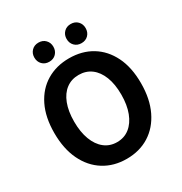

<svg xmlns="http://www.w3.org/2000/svg" viewBox="-215 -1101 1201 1270"><g transform="rotate(-30 385.0 -465.5)"><path d="M385.1 13.8Q287.4 13.8 212.7 -32.8Q138 -79.4 96.1 -166.4Q54.2 -253.3 54.2 -373.6Q54.2 -494 96.1 -579.1Q138 -664.2 212.7 -709Q287.4 -753.8 385.1 -753.8Q483.6 -753.8 557.9 -708.6Q632.2 -663.4 674.1 -578.7Q716 -494 716 -373.6Q716 -253.3 674.1 -166.4Q632.2 -79.4 557.9 -32.8Q483.6 13.8 385.1 13.8ZM385.1 -114Q440.2 -114 480.6 -146Q520.9 -178 543.2 -236.3Q565.4 -294.5 565.4 -373.6Q565.4 -452.6 543.2 -509.5Q520.9 -566.4 480.6 -596.6Q440.2 -626.8 385.1 -626.8Q330.1 -626.8 289.7 -596.6Q249.2 -566.4 227.4 -509.5Q205.5 -452.6 205.5 -373.6Q205.5 -294.5 227.4 -236.3Q249.2 -178 289.7 -146Q330.1 -114 385.1 -114ZM261.9 -798.7Q229.8 -798.7 209.5 -819.5Q189.3 -840.3 189.3 -872.1Q189.3 -903.1 209.5 -924Q229.8 -944.8 261.9 -944.8Q294.3 -944.8 314.4 -924Q334.6 -903.1 334.6 -872.1Q334.6 -840.3 314.4 -819.5Q294.3 -798.7 261.9 -798.7ZM508.2 -798.7Q476.1 -798.7 455.8 -819.5Q435.6 -840.3 435.6 -872.1Q435.6 -903.1 455.8 -924Q476.1 -944.8 508.2 -944.8Q540.6 -944.8 560.8 -924Q580.9 -903.1 580.9 -872.1Q580.9 -840.3 560.8 -819.5Q540.6 -798.7 508.2 -798.7Z"/></g></svg>

Font: Noto Sans JP
Style: Regular
Weight: 100
Designer: Ryoko NISHIZUKA 西塚涼子 (kana, bopomofo & ideographs); Paul D. Hunt (Latin, Greek & Cyrillic); Sandoll Communications 산돌커뮤니
Foundry: Adobe
Version: Version 2.004;hotconv 1.0.118;makeotfexe 2.5.65603